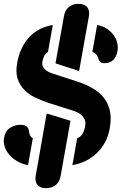

<svg xmlns="http://www.w3.org/2000/svg" viewBox="-42 -860 662 1000"><path d="M530 -194Q523 -152 505 -119Q487 -86 461 -61.5Q435 -37 403 -21.5Q371 -6 335 0L360 -140Q369 -143 376 -149Q383 -155 388 -163.5Q393 -172 396.5 -182.5Q400 -193 402 -206Q405 -224 399 -237.5Q393 -251 382.5 -260.5Q372 -270 358.5 -276Q345 -282 334 -285L211 -324Q175 -336 141.5 -352Q108 -368 84.5 -392Q61 -416 50 -449.5Q39 -483 47 -530Q55 -576 72.5 -611Q90 -646 114 -670.5Q138 -695 168.5 -709.5Q199 -724 233 -730L208 -590Q201 -585 196 -579.5Q191 -574 188 -568Q185 -562 183 -555Q181 -548 179 -540Q176 -524 181.5 -513Q187 -502 196.5 -494.5Q206 -487 217.5 -482.5Q229 -478 238 -475L361 -435Q404 -421 439 -401Q474 -381 497.5 -352Q521 -323 530 -284Q539 -245 530 -194ZM325 -231 274 55Q269 87 248.5 103.5Q228 120 198 120Q168 120 153.5 103.5Q139 87 144 55L201 -269ZM370 -490 247 -530 291 -775Q296 -807 316.5 -823.5Q337 -840 367 -840Q397 -840 411.5 -823.5Q426 -807 421 -775ZM104 0Q74 -5 49 -19.5Q24 -34 7 -53.5Q-10 -73 -17.5 -96Q-25 -119 -21 -142Q-14 -179 11 -194.5Q36 -210 64 -210Q91 -210 100 -198.5Q109 -187 110 -170Q111 -161 116 -152.5Q121 -144 129 -140ZM464 -730Q491 -725 512 -712Q533 -699 547.5 -680Q562 -661 568 -639Q574 -617 570 -594Q564 -562 546.5 -546.5Q529 -531 504 -531Q486 -531 479.5 -538Q473 -545 471 -553Q469 -563 461.5 -574Q454 -585 439 -590Z"/></svg>

Font: Maple Mono ExtraBold
Style: Italic
Weight: 800
Italic angle: -10°
Monospace: yes
Designer: subframe7536
Version: Version 7.200